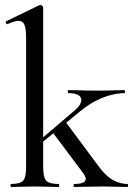

<svg xmlns="http://www.w3.org/2000/svg" viewBox="-20 -745 531 765"><path d="M24 0Q22 0 22 -6Q22 -12 24 -12Q61 -12 72.5 -25.5Q84 -39 84 -81V-595Q84 -630 77.5 -646Q71 -662 54 -662Q39 -662 10 -649Q7 -647 4 -653Q1 -659 4 -660L136 -724Q139 -725 141 -725Q144 -725 148 -722Q152 -719 152 -715V-81Q152 -39 164 -25.5Q176 -12 213 -12Q216 -12 216 -6Q216 0 213 0Q194 0 170 -1Q146 -2 119 -2Q92 -2 67.5 -1Q43 0 24 0ZM276 0Q273 0 273 -6Q273 -12 276 -12Q309 -12 318 -22.5Q327 -33 313 -53L188 -220L241 -260L374 -81Q402 -43 430.5 -27.5Q459 -12 488 -12Q490 -12 490 -6Q490 0 488 0Q469 0 445 -1Q421 -2 393 -2Q355 -2 327 -1Q299 0 276 0ZM129 -162 124 -174 274 -302Q309 -331 303 -352.5Q297 -374 252 -374Q250 -374 250 -380Q250 -386 252 -386Q277 -386 302 -385Q327 -384 370 -384Q409 -384 432 -385Q455 -386 476 -386Q478 -386 478 -380Q478 -374 476 -374Q452 -374 422 -366.5Q392 -359 359.5 -342Q327 -325 295 -298Z"/></svg>

Font: Cormorant Infant Light Medium
Style: Regular
Weight: 500
Version: Version 4.001